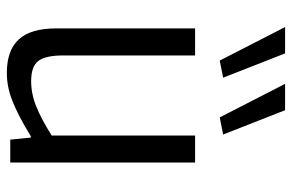

<svg xmlns="http://www.w3.org/2000/svg" viewBox="-166 -677 853 561"><g transform="rotate(90 260.5 -396.5)"><path d="M157 -612 59 -803H136L207 -622ZM323 -612 225 -803H302L373 -622ZM193 10Q127 10 95 -25Q63 -60 63 -134V-540H142V-155Q142 -102 158.5 -81.5Q175 -61 217 -61Q255 -61 292.5 -76.5Q330 -92 376 -121V-540H455V0H388L382 -60H378Q347 -41 322 -28Q297 -15 275.5 -6.5Q254 2 234 6Q214 10 193 10Z"/></g></svg>

Font: Encode Sans Condensed
Style: Regular
Weight: 400
Designer: Pablo Impallari, Andres Torresi
Foundry: Pablo Impallari, Andres Torresi
Version: Version 1.000; ttfautohint (v1.00) -l 8 -r 50 -G 200 -x 14 -